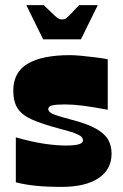

<svg xmlns="http://www.w3.org/2000/svg" viewBox="-20 -724 481 752"><path d="M42 -10V-186Q106 -168 153.5 -161Q201 -154 237 -154Q273 -154 289 -159Q305 -164 305 -174Q305 -182 298.5 -188.5Q292 -195 272.5 -202.5Q253 -210 213 -220Q146 -238 106 -255.5Q66 -273 49 -299.5Q32 -326 32 -369Q32 -441 88.5 -474.5Q145 -508 254 -508Q272 -508 298.5 -505.5Q325 -503 353 -499.5Q381 -496 402 -492V-294Q345 -305 305.5 -310Q266 -315 234 -315Q199 -315 184 -311Q169 -307 169 -297Q169 -285 188.5 -277Q208 -269 257 -256Q320 -240 355 -220.5Q390 -201 403.5 -177Q417 -153 417 -122Q417 -60 365.5 -26Q314 8 222 8Q163 8 119.5 3.5Q76 -1 42 -10ZM149 -570 83 -704H151Q180 -676 192.5 -664.5Q205 -653 210.5 -650.5Q216 -648 223 -648Q231 -648 236 -650.5Q241 -653 252.5 -664.5Q264 -676 290 -704H363L297 -570Z"/></svg>

Font: Ojuju ExtraBold
Style: Regular
Weight: 800
Designer: Chisaokwu Joboson, Mirko Velimirovic
Foundry: Udi Foundry
Version: Version 1.000